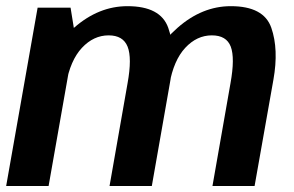

<svg xmlns="http://www.w3.org/2000/svg" viewBox="-30 -618 978 638"><path d="M-9.5 0H131.5L219.5 -499.5L204.5 -592.5H95ZM334 0H474.5L536.5 -353Q554.5 -454 529 -525.8Q503.5 -597.5 393.5 -597.5Q298 -597.5 216.5 -526.2Q135 -455 120 -370L189.5 -338Q203.5 -417.5 242.2 -459Q281 -500.5 331 -500.5Q379 -500.5 394 -463Q409 -425.5 394 -342ZM676 0H816L878.5 -353Q896.5 -454 871.5 -525.8Q846.5 -597.5 737 -597.5Q641.5 -597.5 559.8 -525.5Q478 -453.5 463.5 -370L533 -338Q547 -417.5 585.5 -459Q624 -500.5 674 -500.5Q722.5 -500.5 736.8 -463Q751 -425.5 736 -342Z"/></svg>

Font: Anybody UltraCondensed Thin SemiBold
Style: Italic
Weight: 600
Italic angle: -10°
Version: Version 1.111